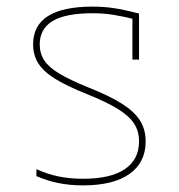

<svg xmlns="http://www.w3.org/2000/svg" viewBox="-20 -550 540 580"><path d="M231 10Q191 10 156.5 3Q122 -4 90 -18V-39Q123 -24 157 -17Q191 -10 231 -10Q314 -10 357 -39Q400 -68 400 -123Q400 -153 385.5 -176Q371 -199 336.5 -220.5Q302 -242 242 -266Q182 -290 146.5 -312Q111 -334 95.5 -359Q80 -384 80 -416Q80 -473 125 -501.5Q170 -530 260 -530Q293 -530 323.5 -525.5Q354 -521 400 -509V-370H380V-511L395 -490Q350 -501 321 -505.5Q292 -510 260 -510Q178 -510 139 -486.5Q100 -463 100 -416Q100 -389 113.5 -368Q127 -347 159.5 -327.5Q192 -308 249 -285Q312 -260 349.5 -236Q387 -212 403.5 -185Q420 -158 420 -123Q420 -59 371 -24.5Q322 10 231 10Z"/></svg>

Font: M PLUS Code Latin Thin
Style: Regular
Weight: 250
Designer: Coji Morishita
Foundry: UNDERFOREST DESIGN
Version: Version 1.002; ttfautohint (v1.8.3)